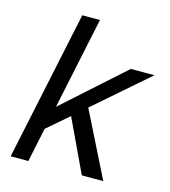

<svg xmlns="http://www.w3.org/2000/svg" viewBox="-107 -796 779 881"><g transform="rotate(15 283.0 -355.0)"><path d="M25 0 175 -710H259L167 -273L454 -530H566L311 -308L465 0H363L245 -250L143 -162L109 0Z"/></g></svg>

Font: Geist Regular
Style: Italic
Weight: 400
Italic angle: -12°
Designer: Basement.studio, Andrés Briganti, Mateo Zaragoza
Foundry: Basement.studio, Vercel, Andrés Briganti, Guido Ferreyra, Mateo Zaragoza
Version: Version 1.500; ttfautohint (v1.8.4.7-5d5b)